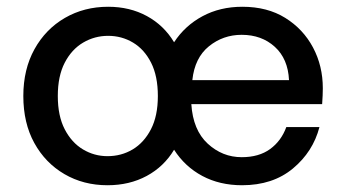

<svg xmlns="http://www.w3.org/2000/svg" viewBox="-20 -536 1018 568"><path d="M298 12Q227 12 170.5 -21Q114 -54 81.5 -113Q49 -172 49 -252Q49 -331 82 -390.5Q115 -450 172 -483Q229 -516 300 -516Q364 -516 414.5 -488.5Q465 -461 495 -411Q527 -460 579 -488Q631 -516 697 -516Q771 -516 824 -483Q877 -450 906 -395.5Q935 -341 935 -275Q935 -265 934.5 -253.5Q934 -242 933 -228H546Q551 -151 594.5 -111Q638 -71 695 -71Q746 -71 779 -95Q812 -119 827 -160H925Q906 -87 846.5 -37.5Q787 12 696 12Q630 12 578.5 -15.5Q527 -43 495 -93Q465 -43 414 -15.5Q363 12 298 12ZM549 -299H835Q832 -362 793 -397.5Q754 -433 695 -433Q640 -433 598 -399Q556 -365 549 -299ZM298 -74Q339 -74 372.5 -94Q406 -114 426.5 -153.5Q447 -193 447 -252Q447 -311 427 -350.5Q407 -390 373.5 -410Q340 -430 300 -430Q260 -430 226 -410Q192 -390 171.5 -350.5Q151 -311 151 -252Q151 -193 171.5 -153.5Q192 -114 225.5 -94Q259 -74 298 -74Z"/></svg>

Font: DM Sans Medium
Style: Regular
Weight: 500
Designer: Colophon Foundry, Jonny Pinhorn
Foundry: Colophon Foundry
Version: Version 4.004; ttfautohint (v1.8.4.7-5d5b)